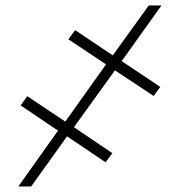

<svg xmlns="http://www.w3.org/2000/svg" viewBox="-20 -675 635 695"><path d="M396 -420.4 247.6 -214.4 386.7 -120.6 362.3 -87.4 222.7 -181.6 92.8 0H46.4L189.9 -202.1L54.7 -293.5L78.6 -326.7L216.3 -234.9L363.8 -441.9L227.5 -532.7L252 -565.9L388.2 -474.6L518.6 -655.3H564.5L420.4 -453.6L560.1 -360.4L536.1 -327.6Z"/></svg>

Font: Inter 17pt ExtraLight
Style: Italic
Weight: 250
Italic angle: -9.3988°
Version: Version 4.001;git-66647c0bb